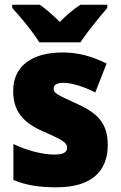

<svg xmlns="http://www.w3.org/2000/svg" viewBox="-20 -786 513 816"><path d="M147 -606H322C350 -649 405 -717 436 -752V-766H322C292 -747 266 -724 234 -693C202 -724 178 -746 149 -766H32V-752C65 -717 122 -648 147 -606ZM438 -170C438 -263 393 -306 307 -345C223 -383 208 -390 208 -410C208 -426 223 -434 250 -434C285 -434 339 -417 385 -393L433 -516C370 -547 313 -563 246 -563C117 -563 36 -506 36 -400C36 -314 77 -266 160 -229C247 -191 265 -180 265 -158C265 -138 248 -129 210 -129C165 -129 96 -145 37 -174V-21C96 3 151 10 221 10C371 10 438 -60 438 -170Z"/></svg>

Font: Noto Sans Georgian SemiCondensed Black
Style: Regular
Weight: 900
Width: 4
Designer: Monotype Design Team, Akaki Razmadze
Foundry: Google LLC
Version: Version 2.005